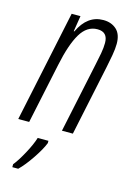

<svg xmlns="http://www.w3.org/2000/svg" viewBox="-117 -601 610 883"><g transform="rotate(15 188.5 -160.0)"><path d="M54 0 115 -288Q136 -389 167 -441Q198 -493 248 -493Q297 -493 297 -441Q297 -418 292 -390.5Q287 -363 281 -336L210 0H262L333 -337Q339 -365 344.5 -396.5Q350 -428 350 -451Q350 -497 325.5 -519Q301 -541 263 -541Q187 -541 147 -456H144L156 -531H114L2 0ZM61 221Q88 195 119 149Q150 103 162 72V61H111Q101 94 76.5 139Q52 184 33 207V221Z"/></g></svg>

Font: Noto Sans Display Condensed Light
Style: Italic
Weight: 300
Width: 3
Designer: Monotype Design team
Foundry: Monotype Imaging Inc.
Version: 1.000